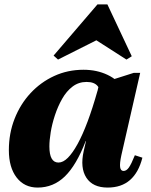

<svg xmlns="http://www.w3.org/2000/svg" viewBox="-20 -831 683 867"><path d="M150 16Q90 16 55 -29.5Q20 -75 20 -153Q20 -229 46 -295Q72 -361 118 -410.5Q164 -460 225 -488Q286 -516 357 -516Q417 -516 465.5 -493Q514 -470 537 -430L437 -374Q437 -421 422 -441Q407 -461 371 -461Q335 -461 307.5 -440Q280 -419 260.5 -384.5Q241 -350 228 -310.5Q215 -271 209 -234Q203 -197 203 -170Q203 -97 244 -97Q265 -97 286.5 -118.5Q308 -140 330.5 -181Q353 -222 375.5 -282Q398 -342 420 -420L478 -385V-194H367Q325 -85 273 -34.5Q221 16 150 16ZM466 16Q399 16 370 -28.5Q341 -73 358 -149L431 -467H474L584 -502H613L528 -130Q520 -93 522.5 -76Q525 -59 538 -59Q551 -59 562 -74.5Q573 -90 589 -130L623 -119Q606 -52 567 -18Q528 16 466 16ZM242 -562 222 -580 420 -811H465L575 -577L551 -562L409 -653H423Z"/></svg>

Font: Platypi Light ExtraBold
Style: Italic
Weight: 800
Italic angle: -13°
Version: Version 1.200